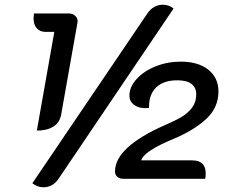

<svg xmlns="http://www.w3.org/2000/svg" viewBox="-20 -757 979 813"><path d="M604 -700Q616 -718 633 -727.5Q650 -737 669 -737Q695 -737 715 -721L228 0Q216 18 199.5 27Q183 36 164 36Q138 36 117 19ZM210 -622H173Q149 -622 135.5 -637.5Q122 -653 122 -680Q122 -686 124 -700H272Q289 -700 300 -688.5Q311 -677 308 -661L239 -272Q233 -238 206 -221Q179 -204 136 -204ZM467 -31Q467 -134 678 -227Q722 -246 749 -262Q776 -278 793.5 -301.5Q811 -325 811 -358Q811 -386 791 -401.5Q771 -417 731 -417Q673 -417 642 -387.5Q611 -358 611 -305V-300Q605 -299 595 -299Q566 -299 547 -313.5Q528 -328 528 -352Q528 -389 558.5 -422.5Q589 -456 639 -476Q689 -496 745 -496Q820 -496 862.5 -461.5Q905 -427 905 -370Q905 -301 853 -253Q801 -205 715 -169Q589 -117 578 -78H793Q851 -78 851 -23Q851 -8 849 0H502Q486 0 476.5 -8.5Q467 -17 467 -31Z"/></svg>

Font: K2D
Style: Italic
Weight: 400
Italic angle: -10°
Designer: Katatrad Aksorn Co.,Ltd.
Foundry: Cadson Demak Co.,Ltd.
Version: Version 1.000; ttfautohint (v1.6)